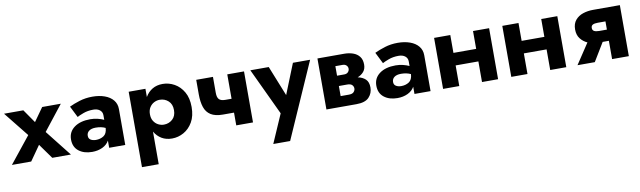

<svg xmlns="http://www.w3.org/2000/svg" viewBox="-41 -980 5686 1705"><g transform="rotate(-10 2802.0 -128.0)"><path d="M354 -460H522L346 -236L532 0H364L268 -134L174 0H0L189 -236L10 -460H184L268 -339Z M649 -318 598 -420Q637 -439 691.5 -456Q746 -473 808 -473Q870 -473 918.5 -455.5Q967 -438 994.5 -404.5Q1022 -371 1022 -324V0H877V-65Q857 -29 816 -9.5Q775 10 723 10Q649 10 602.5 -26.5Q556 -63 556 -131Q556 -199 610 -239Q664 -279 755 -279Q790 -279 822 -271Q854 -263 877 -252V-294Q877 -323 855 -340.5Q833 -358 796 -358Q746 -358 706 -343Q666 -328 649 -318ZM708 -137Q708 -112 727.5 -100.5Q747 -89 774 -89Q814 -89 844 -108.5Q874 -128 877 -179Q840 -197 790 -197Q751 -197 729.5 -181Q708 -165 708 -137Z M1285 220H1134V-460H1285V-386Q1310 -429 1349.5 -452.5Q1389 -476 1442 -476Q1498 -476 1548 -448Q1598 -420 1629.5 -365.5Q1661 -311 1661 -230Q1661 -149 1629.5 -94.5Q1598 -40 1548 -12Q1498 16 1442 16Q1389 16 1349.5 -7.5Q1310 -31 1285 -74ZM1502 -230Q1502 -284 1469.5 -313Q1437 -342 1392 -342Q1366 -342 1341.5 -329.5Q1317 -317 1301 -292Q1285 -267 1285 -230Q1285 -193 1301 -168Q1317 -143 1341.5 -130.5Q1366 -118 1392 -118Q1437 -118 1469.5 -147Q1502 -176 1502 -230Z M1894 -460V-316Q1894 -274 1911 -257Q1928 -240 1967 -240H2023V-460H2174V0H2023V-115H1923Q1854 -115 1814.5 -140Q1775 -165 1759 -213Q1743 -261 1743 -328V-460Z M2770 -460 2470 220H2318L2430 -37L2231 -460H2397L2506 -188L2615 -460Z M2836 -460H3077Q3120 -460 3156 -447.5Q3192 -435 3213.5 -407.5Q3235 -380 3235 -335Q3235 -296 3214 -271Q3193 -246 3159 -233Q3203 -224 3229 -199Q3255 -174 3255 -125Q3255 -73 3220.5 -36.5Q3186 0 3107 0H2836ZM3046 -365H2981V-279H3046Q3068 -279 3080.5 -292Q3093 -305 3093 -323Q3093 -340 3080.5 -352.5Q3068 -365 3046 -365ZM3056 -186H2981V-95H3056Q3087 -95 3100 -109.5Q3113 -124 3113 -141Q3113 -159 3100 -172.5Q3087 -186 3056 -186Z M3402 -318 3351 -420Q3390 -439 3444.5 -456Q3499 -473 3561 -473Q3623 -473 3671.5 -455.5Q3720 -438 3747.5 -404.5Q3775 -371 3775 -324V0H3630V-65Q3610 -29 3569 -9.5Q3528 10 3476 10Q3402 10 3355.5 -26.5Q3309 -63 3309 -131Q3309 -199 3363 -239Q3417 -279 3508 -279Q3543 -279 3575 -271Q3607 -263 3630 -252V-294Q3630 -323 3608 -340.5Q3586 -358 3549 -358Q3499 -358 3459 -343Q3419 -328 3402 -318ZM3461 -137Q3461 -112 3480.5 -100.5Q3500 -89 3527 -89Q3567 -89 3597 -108.5Q3627 -128 3630 -179Q3593 -197 3543 -197Q3504 -197 3482.5 -181Q3461 -165 3461 -137Z M3888 -460H4034V-299H4239V-460H4384V0H4239V-186H4034V0H3888Z M4503 -460H4649V-299H4854V-460H4999V0H4854V-186H4649V0H4503Z M5256 0H5100L5222 -184Q5184 -201 5159 -233.5Q5134 -266 5134 -316Q5134 -368 5161 -400Q5188 -432 5230.5 -446Q5273 -460 5321 -460H5563V0H5412V-165H5356ZM5342 -266H5412V-340H5342Q5313 -340 5297.5 -332Q5282 -324 5282 -303Q5282 -283 5297.5 -274.5Q5313 -266 5342 -266Z"/></g></svg>

Font: Jost*
Style: Bold
Weight: 700
Version: Version 3.7